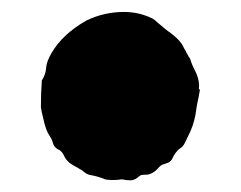

<svg xmlns="http://www.w3.org/2000/svg" viewBox="-20 -564 405 323"><path d="M198.2 -260.7C194.3 -260.7 190.4 -261.2 186 -262.2C184.1 -262.2 182.1 -262.2 180.2 -261.7C177.7 -261.2 173.3 -261.2 167 -261.2C163.6 -261.2 160.2 -261.7 157.2 -262.2C148.9 -265.6 140.6 -268.1 132.3 -269.5C128.4 -270 124.5 -272 121.1 -274.9C119.6 -276.4 118.2 -277.3 116.7 -278.3C115.2 -278.8 113.8 -279.8 112.3 -280.8C112.3 -280.8 104.5 -285.2 104.5 -285.2C96.7 -289.1 90.8 -294.9 87.4 -302.7C85.9 -306.2 83.5 -309.1 80.1 -311.5C73.7 -314 69.8 -318.8 68.4 -325.7C67.4 -329.1 65.9 -332 63.5 -335.4C59.6 -340.8 56.2 -349.6 53.7 -360.8C50.8 -372.1 49.3 -379.9 48.8 -383.3C48.8 -399.9 49.3 -414.6 50.3 -427.2C50.3 -427.2 50.3 -428.7 50.3 -428.7C54.7 -435.1 57.1 -442.4 57.6 -449.7C58.1 -457 61 -465.3 66.9 -475.1C79.1 -496.1 98.6 -514.2 125 -529.3C145 -539.1 166.5 -543.9 188.5 -543.9C206.1 -543.9 222.2 -540 236.8 -532.7C239.3 -531.2 241.7 -529.3 244.1 -526.9C244.1 -526.9 259.3 -514.2 259.3 -514.2C275.4 -502.9 285.2 -493.2 288.6 -484.9C289.6 -482.9 290.5 -481 292 -479C293 -476.6 293.9 -474.6 295.4 -472.7C296.4 -470.2 297.4 -468.3 298.8 -466.8C299.8 -465.3 300.3 -463.9 300.3 -463.9C301.8 -458.5 304.2 -452.6 307.1 -447.3C312.5 -437 314.9 -427.7 314.9 -420.4C314.9 -420.4 314.5 -413.6 314.5 -413.6C314.5 -413.6 316.4 -413.6 316.4 -413.6C316.4 -413.6 314 -399.9 314 -399.9C311.5 -389.6 310.1 -379.9 308.6 -369.6C306.2 -357.4 302.2 -346.2 296.9 -335.9C294.9 -331.5 293 -327.6 291 -323.7C289.1 -319.8 287.1 -317.4 285.6 -316.4C278.3 -311.5 273.4 -305.2 270 -297.4C268.6 -294.4 266.6 -292.5 264.2 -291C261.7 -289.6 257.8 -288.6 253.4 -287.1C251 -286.1 249.5 -284.7 248 -283.2C240.7 -274.4 232.9 -270 225.1 -270C225.1 -270 221.7 -270 221.7 -270C218.3 -270 215.8 -269 214.4 -267.6C210 -263.7 205.6 -261.2 201.2 -260.7C201.2 -260.7 198.2 -260.7 198.2 -260.7Z"/></svg>

Font: Kaph
Style: Regular
Weight: 400
Designer: GGBotNet
Foundry: f0n7.com